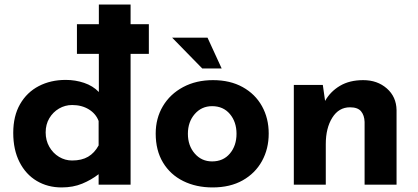

<svg xmlns="http://www.w3.org/2000/svg" viewBox="-20 -809 1829 841"><path d="M250 12Q189 12 141 -16.5Q93 -45 65.5 -99Q38 -153 38 -227Q38 -301 68 -353Q98 -405 150 -432Q202 -459 268 -459Q310 -459 348.5 -446Q387 -433 413 -406V-789H552V0H412V-46Q380 -21 340 -4.5Q300 12 250 12ZM296 -106Q338 -106 366 -122.5Q394 -139 412 -172V-279Q400 -311 369 -330Q338 -349 296 -349Q265 -349 238.5 -333.5Q212 -318 196 -291Q180 -264 180 -229Q180 -194 196 -166Q212 -138 238.5 -122Q265 -106 296 -106ZM317 -703H632V-573H317Z M662 -224Q662 -291 693.5 -344Q725 -397 782 -427.5Q839 -458 913 -458Q988 -458 1043 -427.5Q1098 -397 1127.5 -344Q1157 -291 1157 -224Q1157 -157 1127.5 -103.5Q1098 -50 1043 -19Q988 12 911 12Q839 12 782.5 -16Q726 -44 694 -97Q662 -150 662 -224ZM803 -223Q803 -171 833 -136.5Q863 -102 909 -102Q958 -102 987 -136.5Q1016 -171 1016 -223Q1016 -275 987 -309.5Q958 -344 909 -344Q863 -344 833 -309.5Q803 -275 803 -223ZM734 -644H889L951 -509H866Z M1394 -437 1404 -367Q1427 -408 1469 -433Q1511 -458 1571 -458Q1633 -458 1674.5 -421.5Q1716 -385 1717 -327V0H1577V-275Q1576 -304 1561.5 -321.5Q1547 -339 1513 -339Q1464 -339 1435.5 -293.5Q1407 -248 1407 -178V0H1267V-437Z"/></svg>

Font: Reem Kufi Ink
Style: Bold
Weight: 700
Designer: Khaled Hosny
Version: Version 1.002